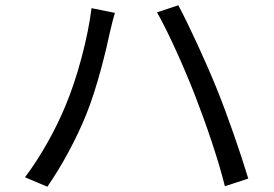

<svg xmlns="http://www.w3.org/2000/svg" viewBox="-20 -719 1040 730"><path d="M229 -317C195 -234 138 -128 75 -45L160 -9C216 -90 271 -192 308 -284C350 -387 385 -535 398 -597C403 -618 410 -648 417 -670L328 -688C314 -573 273 -421 229 -317ZM722 -355C763 -249 810 -113 835 -11L924 -40C897 -130 844 -284 804 -382C761 -488 697 -626 658 -699L577 -672C620 -597 682 -458 722 -355Z"/></svg>

Font: Microsoft YaHei
Style: Regular
Weight: 400
Designer: Ryoko NISHIZUKA 西塚涼子 (kana, bopomofo & ideographs); Paul D. Hunt (Latin, Greek & Cyrillic); Sandoll Communications 산돌커뮤니
Foundry: Adobe
Version: Version 2.001;hotconv 1.0.111;makeotfexe 2.5.65597